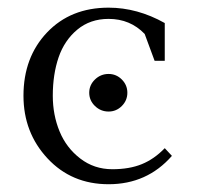

<svg xmlns="http://www.w3.org/2000/svg" viewBox="-20 -472 519 499"><path d="M41 -223.1Q41 -323.2 102.3 -387.7Q163.6 -452.1 262.2 -452.1Q336.9 -452.1 408.2 -412.1V-314H381.8L356 -383.8Q318.4 -422.9 262.2 -422.9Q214.4 -422.9 180.9 -395Q147.5 -367.2 132.3 -323Q117.2 -278.8 117.2 -223.1Q117.2 -173.3 134.8 -130.6Q152.3 -87.9 188.5 -60.1Q224.6 -32.2 272 -32.2Q316.4 -32.2 348.6 -45.4Q380.9 -58.6 408.2 -86.9L426.8 -66.9Q362.3 6.8 262.2 6.8Q166 6.8 103.5 -60.3Q41 -127.4 41 -223.1ZM262.2 -279.8Q282.2 -279.8 296.6 -265.4Q311 -251 311 -231Q311 -210.9 296.6 -196.5Q282.2 -182.1 262.2 -182.1Q241.7 -182.1 226.8 -196.5Q211.9 -210.9 211.9 -231Q211.9 -251 226.8 -265.4Q241.7 -279.8 262.2 -279.8Z"/></svg>

Font: Dihjauti S
Style: Regular
Weight: 400
Designer: T. Christopher White
Version: Version 3.0.0